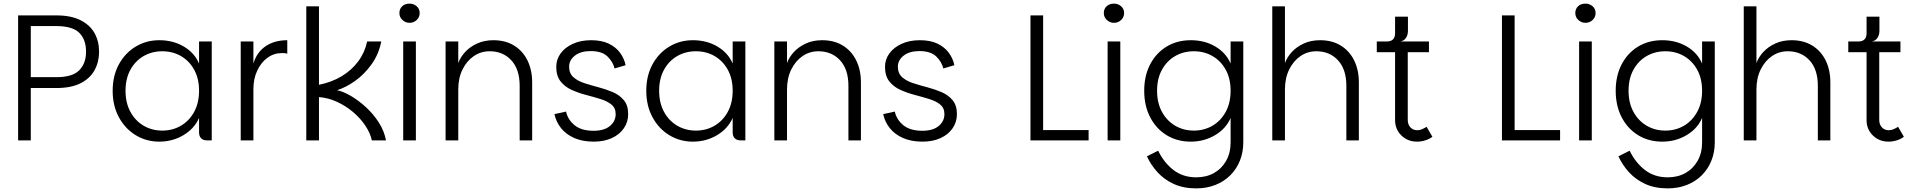

<svg xmlns="http://www.w3.org/2000/svg" viewBox="-20 -775 10561 1060"><path d="M80 0V-690H291Q372 -690 424.5 -663.5Q477 -637 502 -592Q527 -547 527 -489Q527 -433 502 -387.5Q477 -342 425 -315.5Q373 -289 291 -289H150V0ZM150 -349H291Q380 -349 417.5 -387Q455 -425 455 -489Q455 -557 417.5 -594Q380 -631 291 -631H150Z M859 7Q788 7 729.5 -28.5Q671 -64 636.5 -127.5Q602 -191 602 -274Q602 -357 636.5 -420Q671 -483 729.5 -518Q788 -553 859 -553Q936 -553 995 -518Q1054 -483 1079 -424V-546H1149V0H1123Q1102 0 1090.5 -11.5Q1079 -23 1079 -44V-124Q1053 -65 993 -29Q933 7 859 7ZM876 -54Q933 -54 979 -81Q1025 -108 1052 -157.5Q1079 -207 1079 -274Q1079 -341 1052 -390Q1025 -439 979 -465.5Q933 -492 876 -492Q819 -492 773 -465.5Q727 -439 700 -390Q673 -341 673 -274Q673 -207 700 -157.5Q727 -108 773 -81Q819 -54 876 -54Z M1309 0V-546H1379V0ZM1347 -283 1379 -424Q1397 -486 1446 -519.5Q1495 -553 1566 -553V-479Q1559 -481 1551.5 -481.5Q1544 -482 1537 -482Q1492 -482 1456.5 -456Q1421 -430 1400 -385Q1379 -340 1379 -283Z M1671 0V-740H1741V-307Q1811 -321 1866 -354Q1921 -387 1957.5 -436Q1994 -485 2007 -546H2085Q2071 -475 2031 -419.5Q1991 -364 1940 -328Q1889 -292 1841 -277Q1875 -270 1917 -245.5Q1959 -221 2000 -183.5Q2041 -146 2071 -99.5Q2101 -53 2111 0H2033Q2024 -41 1996.5 -82Q1969 -123 1928.5 -157Q1888 -191 1840 -213Q1792 -235 1741 -239V0Z M2206 0V-546H2276V0ZM2241 -649Q2219 -649 2202 -664.5Q2185 -680 2185 -703Q2185 -726 2200.5 -740.5Q2216 -755 2241 -755Q2264 -755 2280.5 -740.5Q2297 -726 2297 -703Q2297 -680 2280.5 -664.5Q2264 -649 2241 -649Z M2440 0V-546H2510V-427Q2522 -460 2548.5 -488.5Q2575 -517 2614.5 -535Q2654 -553 2704 -553Q2771 -553 2819 -523Q2867 -493 2892.5 -440.5Q2918 -388 2918 -321V0H2849V-301Q2849 -392 2803 -442Q2757 -492 2683 -492Q2635 -492 2596 -465.5Q2557 -439 2533.5 -391.5Q2510 -344 2510 -281V0Z M3258 7Q3196 7 3150.5 -13Q3105 -33 3077.5 -67.5Q3050 -102 3041 -145L3105 -159Q3115 -114 3152.5 -83.5Q3190 -53 3257 -53Q3316 -53 3347.5 -79.5Q3379 -106 3379 -145Q3379 -179 3355.5 -198Q3332 -217 3294.5 -228.5Q3257 -240 3215 -251Q3173 -262 3135.5 -279Q3098 -296 3074.5 -326Q3051 -356 3051 -406Q3051 -447 3075 -480Q3099 -513 3142.5 -533Q3186 -553 3243 -553Q3302 -553 3341 -534Q3380 -515 3403 -484Q3426 -453 3434 -415L3373 -397Q3364 -434 3333.5 -463.5Q3303 -493 3241 -493Q3186 -493 3154 -468Q3122 -443 3122 -407Q3122 -370 3145.5 -349Q3169 -328 3206 -316Q3243 -304 3285 -293Q3327 -282 3364 -266Q3401 -250 3424.5 -221.5Q3448 -193 3448 -145Q3448 -101 3424 -66.5Q3400 -32 3357.5 -12.5Q3315 7 3258 7Z M3805 7Q3734 7 3675.5 -28.5Q3617 -64 3582.5 -127.5Q3548 -191 3548 -274Q3548 -357 3582.5 -420Q3617 -483 3675.5 -518Q3734 -553 3805 -553Q3882 -553 3941 -518Q4000 -483 4025 -424V-546H4095V0H4069Q4048 0 4036.5 -11.5Q4025 -23 4025 -44V-124Q3999 -65 3939 -29Q3879 7 3805 7ZM3822 -54Q3879 -54 3925 -81Q3971 -108 3998 -157.5Q4025 -207 4025 -274Q4025 -341 3998 -390Q3971 -439 3925 -465.5Q3879 -492 3822 -492Q3765 -492 3719 -465.5Q3673 -439 3646 -390Q3619 -341 3619 -274Q3619 -207 3646 -157.5Q3673 -108 3719 -81Q3765 -54 3822 -54Z M4255 0V-546H4325V-427Q4337 -460 4363.5 -488.5Q4390 -517 4429.5 -535Q4469 -553 4519 -553Q4586 -553 4634 -523Q4682 -493 4707.5 -440.5Q4733 -388 4733 -321V0H4664V-301Q4664 -392 4618 -442Q4572 -492 4498 -492Q4450 -492 4411 -465.5Q4372 -439 4348.5 -391.5Q4325 -344 4325 -281V0Z M5073 7Q5011 7 4965.5 -13Q4920 -33 4892.5 -67.5Q4865 -102 4856 -145L4920 -159Q4930 -114 4967.5 -83.5Q5005 -53 5072 -53Q5131 -53 5162.5 -79.5Q5194 -106 5194 -145Q5194 -179 5170.5 -198Q5147 -217 5109.5 -228.5Q5072 -240 5030 -251Q4988 -262 4950.5 -279Q4913 -296 4889.5 -326Q4866 -356 4866 -406Q4866 -447 4890 -480Q4914 -513 4957.5 -533Q5001 -553 5058 -553Q5117 -553 5156 -534Q5195 -515 5218 -484Q5241 -453 5249 -415L5188 -397Q5179 -434 5148.5 -463.5Q5118 -493 5056 -493Q5001 -493 4969 -468Q4937 -443 4937 -407Q4937 -370 4960.5 -349Q4984 -328 5021 -316Q5058 -304 5100 -293Q5142 -282 5179 -266Q5216 -250 5239.5 -221.5Q5263 -193 5263 -145Q5263 -101 5239 -66.5Q5215 -32 5172.5 -12.5Q5130 7 5073 7Z M5739 -690V-57H5990V0H5669V-690Z M6095 0V-546H6165V0ZM6130 -649Q6108 -649 6091 -664.5Q6074 -680 6074 -703Q6074 -726 6089.5 -740.5Q6105 -755 6130 -755Q6153 -755 6169.5 -740.5Q6186 -726 6186 -703Q6186 -680 6169.5 -664.5Q6153 -649 6130 -649Z M6584 265Q6514 265 6461 241Q6408 217 6371 176.5Q6334 136 6312 88L6374 57Q6406 123 6458.5 163.5Q6511 204 6584 204Q6640 204 6682.5 180Q6725 156 6749.5 112.5Q6774 69 6774 11V-124Q6749 -65 6688.5 -29Q6628 7 6554 7Q6479 7 6421 -28.5Q6363 -64 6330 -127.5Q6297 -191 6297 -274Q6297 -357 6330 -420Q6363 -483 6421 -518Q6479 -553 6554 -553Q6631 -553 6690 -518Q6749 -483 6774 -424V-546H6844V11Q6844 65 6825.5 111.5Q6807 158 6772.5 192.5Q6738 227 6690 246Q6642 265 6584 265ZM6571 -54Q6628 -54 6674 -81Q6720 -108 6747 -157.5Q6774 -207 6774 -274Q6774 -341 6747 -390Q6720 -439 6674 -465.5Q6628 -492 6571 -492Q6514 -492 6468 -465.5Q6422 -439 6395 -390Q6368 -341 6368 -274Q6368 -207 6395 -157.5Q6422 -108 6468 -81Q6514 -54 6571 -54Z M7004 0V-740H7074V-427Q7086 -460 7112.5 -488.5Q7139 -517 7178.5 -535Q7218 -553 7268 -553Q7335 -553 7383 -523Q7431 -493 7456.5 -440.5Q7482 -388 7482 -321V0H7413V-301Q7413 -392 7367 -442Q7321 -492 7247 -492Q7199 -492 7160 -465.5Q7121 -439 7097.5 -391.5Q7074 -344 7074 -281V0Z M7803 7Q7752 7 7717 -27Q7682 -61 7682 -112V-487H7581V-546H7869V-487H7752V-112Q7752 -88 7766.5 -72Q7781 -56 7805 -56Q7819 -56 7832 -62Q7845 -68 7856 -75L7888 -20Q7873 -8 7850 -0.5Q7827 7 7803 7ZM7637 -509V-546Q7659 -546 7670.5 -557.5Q7682 -569 7682 -591V-683H7753V-604Q7753 -590 7748.5 -578Q7744 -566 7735 -557.5Q7726 -549 7711 -546Z M8342 -690V-57H8593V0H8272V-690Z M8698 0V-546H8768V0ZM8733 -649Q8711 -649 8694 -664.5Q8677 -680 8677 -703Q8677 -726 8692.5 -740.5Q8708 -755 8733 -755Q8756 -755 8772.5 -740.5Q8789 -726 8789 -703Q8789 -680 8772.5 -664.5Q8756 -649 8733 -649Z M9187 265Q9117 265 9064 241Q9011 217 8974 176.5Q8937 136 8915 88L8977 57Q9009 123 9061.5 163.5Q9114 204 9187 204Q9243 204 9285.5 180Q9328 156 9352.5 112.5Q9377 69 9377 11V-124Q9352 -65 9291.5 -29Q9231 7 9157 7Q9082 7 9024 -28.5Q8966 -64 8933 -127.5Q8900 -191 8900 -274Q8900 -357 8933 -420Q8966 -483 9024 -518Q9082 -553 9157 -553Q9234 -553 9293 -518Q9352 -483 9377 -424V-546H9447V11Q9447 65 9428.5 111.5Q9410 158 9375.5 192.5Q9341 227 9293 246Q9245 265 9187 265ZM9174 -54Q9231 -54 9277 -81Q9323 -108 9350 -157.5Q9377 -207 9377 -274Q9377 -341 9350 -390Q9323 -439 9277 -465.5Q9231 -492 9174 -492Q9117 -492 9071 -465.5Q9025 -439 8998 -390Q8971 -341 8971 -274Q8971 -207 8998 -157.5Q9025 -108 9071 -81Q9117 -54 9174 -54Z M9607 0V-740H9677V-427Q9689 -460 9715.5 -488.5Q9742 -517 9781.5 -535Q9821 -553 9871 -553Q9938 -553 9986 -523Q10034 -493 10059.5 -440.5Q10085 -388 10085 -321V0H10016V-301Q10016 -392 9970 -442Q9924 -492 9850 -492Q9802 -492 9763 -465.5Q9724 -439 9700.5 -391.5Q9677 -344 9677 -281V0Z M10406 7Q10355 7 10320 -27Q10285 -61 10285 -112V-487H10184V-546H10472V-487H10355V-112Q10355 -88 10369.5 -72Q10384 -56 10408 -56Q10422 -56 10435 -62Q10448 -68 10459 -75L10491 -20Q10476 -8 10453 -0.5Q10430 7 10406 7ZM10240 -509V-546Q10262 -546 10273.5 -557.5Q10285 -569 10285 -591V-683H10356V-604Q10356 -590 10351.5 -578Q10347 -566 10338 -557.5Q10329 -549 10314 -546Z"/></svg>

Font: Parkinsans Light Light
Style: Regular
Weight: 300
Version: Version 1.000